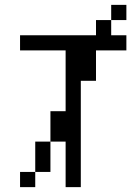

<svg xmlns="http://www.w3.org/2000/svg" viewBox="-20 -770 540 790"><path d="M500 -562.5V-625H437.5V-687.5H375V-625H62.5V-562.5H250Q250 -562.5 250 -312.5H187.5Q187.5 -312.5 187.5 -187.5H125Q125 -187.5 125 -62.5H62.5V0H125V-62.5H187.5Q187.5 -62.5 187.5 -187.5H250V0H312.5V-437.5H375Q375 -437.5 375 -562.5ZM500 -687.5V-750H437.5V-687.5Z"/></svg>

Font: Unifont
Style: Regular
Weight: 500
Version: Version 13.0.05